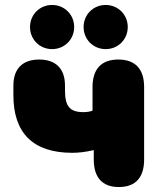

<svg xmlns="http://www.w3.org/2000/svg" viewBox="-20 -744 655 774"><path d="M459 10C527 10 561 -29 561 -101V-393C561 -465 526 -504 457 -504C388 -504 353 -465 353 -393V-298C344 -294 329 -292 316 -292C260 -292 242 -317 242 -380V-399C242 -467 205 -504 138 -504C71 -504 34 -467 34 -399V-360C34 -207 114 -128 271 -128C296 -128 325 -131 358 -139V-101C358 -29 392 10 459 10ZM190 -546C240 -546 279 -585 279 -635C279 -685 240 -724 190 -724C140 -724 101 -685 101 -635C101 -585 140 -546 190 -546ZM406 -546C456 -546 495 -585 495 -635C495 -685 456 -724 406 -724C356 -724 317 -685 317 -635C317 -585 356 -546 406 -546Z"/></svg>

Font: SN Pro Black
Style: Regular
Weight: 900
Designer: Tobias Whetton
Foundry: Supernotes
Version: Version 1.001;Glyphs 3.2 (3249)